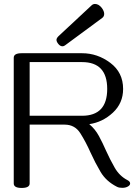

<svg xmlns="http://www.w3.org/2000/svg" viewBox="-20 -929 696 961"><path d="M293 -697.3Q281.2 -697.3 271.5 -709.5Q262.7 -720.7 262.7 -729.5Q262.7 -737.8 272.9 -748L438.5 -902.3Q445.8 -909.2 455.6 -909.2Q474.1 -909.2 489.7 -889.2Q501.5 -873 501.5 -859.4Q501.5 -846.2 491.2 -838.9L305.7 -702.1Q299.3 -697.3 293 -697.3ZM88.4 11.7Q48.8 11.7 48.8 -10.7V-640.1Q48.8 -662.6 88.4 -662.6H390.6Q467.8 -662.6 532 -614.5Q596.2 -566.4 596.2 -483.9Q596.2 -412.6 544.9 -365Q493.7 -317.4 426.8 -307.6Q456.1 -283.2 474.9 -248.5Q493.7 -213.9 510.3 -175.8Q530.3 -131.3 554.2 -89.6Q578.1 -47.9 618.2 -27.3Q631.3 -20.5 631.3 -10.7Q631.3 -2.4 621.1 3.9Q609.4 11.2 591.8 11.2Q575.7 11.2 565.4 5.9Q511.2 -21.5 483.4 -68.6Q455.6 -115.7 433.1 -165.5Q409.7 -218.3 382.3 -261.7Q355 -305.2 303.7 -305.2H128.4V-10.7Q128.4 11.7 88.4 11.7ZM390.6 -349.6Q516.6 -349.6 516.6 -483.9Q516.6 -618.2 390.6 -618.2H128.4V-349.6Z"/></svg>

Font: Gayathri
Style: Regular
Weight: 400
Designer: Binoy Dominic <binoy.domenic@gmail.com>
Foundry: SMC
Version: Version 1.000